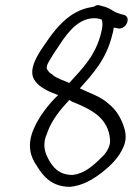

<svg xmlns="http://www.w3.org/2000/svg" viewBox="-20 -660 514 743"><path d="M205 -292C169 -258 131 -210 110 -160C83 -97 99 -51 122 -19C148 25 183 63 251 63C297 59 338 36 375 7C408 -19 440 -49 459 -94C473 -129 464 -157 456 -179C445 -208 428 -236 403 -256C370 -287 328 -299 289 -318C336 -371 392 -429 415 -528C418 -536 419 -545 420 -553L428 -552L437 -550C468 -544 491 -595 458 -603L449 -605C435 -610 425 -612 417 -619H416C407 -625 392 -633 377 -636L363 -640C357 -641 350 -639 343 -634C340 -634 336 -633 332 -632C258 -620 205 -564 162 -501C136 -463 80 -390 117 -345C135 -321 169 -305 205 -292ZM248 -339C226 -349 203 -355 185 -369V-370C175 -376 169 -381 167 -385C164 -389 161 -393 161 -394C160 -408 166 -417 179 -438C187 -453 198 -467 209 -484C247 -544 292 -595 355 -589L369 -586C371 -585 374 -584 375 -583L374 -582C378 -574 377 -554 372 -536C351 -445 298 -394 248 -339ZM163 -146V-147C182 -199 215 -237 248 -273C253 -271 257 -267 263 -265C334 -236 400 -204 406 -118C408 -94 390 -65 372 -50C338 -16 305 12 261 17C208 17 183 -13 165 -49C153 -73 143 -103 163 -146Z"/></svg>

Font: Stray Cat
Style: BdCnObl
Weight: 700
Version: Version 1.0